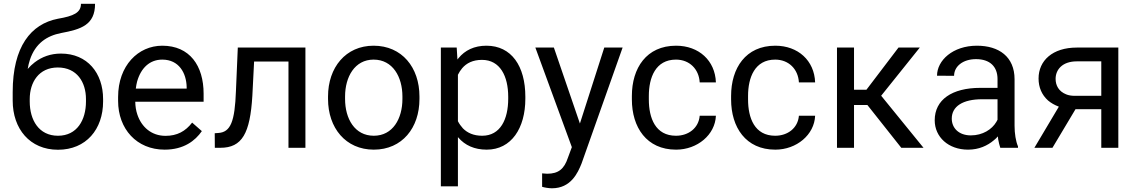

<svg xmlns="http://www.w3.org/2000/svg" viewBox="-20 -779 5992 1012"><path d="M301.3 -496.6C246.6 -496.6 201.2 -479.5 162.6 -450.2C149.4 -439.9 137.2 -428.7 126 -415.5C128.9 -433.1 132.8 -449.2 137.7 -463.9C166.5 -550.3 226.6 -590.3 302.7 -605C407.2 -624.5 481 -647.5 481 -758.8H406.7C406.7 -712.4 368.2 -694.3 285.2 -680.2C143.1 -652.8 46.9 -533.2 46.9 -293.9V-248.5C46.9 -100.1 137.2 10.3 285.6 10.3C434.1 10.3 523.4 -97.7 523.4 -244.1V-256.8C523.4 -394 440.4 -496.6 301.3 -496.6ZM284.7 -423.3C385.7 -423.3 433.1 -345.7 433.1 -256.8V-244.1C433.1 -146.5 386.2 -63.5 285.6 -63.5C184.6 -63.5 136.7 -146.5 136.7 -244.1V-256.8C136.7 -345.2 184.6 -423.3 284.7 -423.3Z M847.7 9.8C948.7 9.8 1008.8 -37.1 1043.9 -87.9L992.7 -132.8C957.5 -86.9 913.6 -63 852.5 -63C778.3 -63 726.1 -109.4 704.1 -174.8C696.8 -195.8 693.4 -218.8 692.9 -242.7H1053.2V-285.2C1053.2 -432.6 980 -538.1 835.4 -538.1C708.5 -538.1 602.5 -433.6 602.5 -267.6V-247.1C602.5 -99.6 700.2 9.8 847.7 9.8ZM702.6 -349.1C723.1 -421.4 769.5 -464.8 835.4 -464.8C923.3 -464.8 962.4 -394 963.9 -319.8V-312H695.8C697.3 -325.2 699.7 -337.4 702.6 -349.1Z M1233.4 -528.3 1223.6 -299.8C1217.8 -138.7 1195.8 -82 1130.4 -78.1L1111.8 -76.7L1112.3 0H1141.6C1255.9 0 1298.3 -75.7 1310.1 -273.9L1319.3 -454.6H1500.5V0H1589.8V-528.3Z M1709 -257.3C1709 -105 1801.8 9.8 1950.2 9.8C2099.6 9.8 2190.9 -105 2190.9 -257.3V-270.5C2190.9 -423.3 2098.6 -538.1 1949.2 -538.1C1802.2 -538.1 1709 -423.3 1709 -270.5ZM1798.8 -270.5C1798.8 -373.5 1849.6 -464.8 1949.2 -464.8C2050.3 -464.8 2101.1 -373.5 2101.1 -270.5V-257.3C2101.1 -153.3 2050.3 -63.5 1950.2 -63.5C1849.6 -63.5 1798.8 -153.3 1798.8 -257.3Z M2749 -269C2749 -430.7 2675.8 -538.1 2543.9 -538.1C2480 -538.1 2430.7 -514.2 2396.5 -472.2C2394.5 -469.7 2392.6 -467.8 2391.1 -465.3L2387.2 -528.3H2303.7V203.1H2393.6V-56.2L2395.5 -54.2C2430.7 -13.2 2480.5 9.8 2545.4 9.8C2675.3 9.8 2749 -103.5 2749 -258.8ZM2658.7 -258.8C2658.7 -150.9 2617.7 -63.5 2521.5 -63.5C2476.1 -63.5 2443.4 -78.6 2419.9 -102.5C2409.7 -113.8 2400.9 -126 2393.6 -140.1V-384.8C2399.9 -397.5 2407.2 -409.2 2416 -419.4C2439 -446.3 2472.2 -463.4 2520.5 -463.4C2616.2 -463.4 2658.7 -377 2658.7 -269Z M2899.4 -528.3H2801.8L2994.1 -3.4L2973.1 53.2C2953.6 111.8 2923.3 136.7 2863.8 136.7C2858.4 136.7 2843.3 134.8 2837.4 134.8V205.6C2849.6 209.5 2872.6 213.4 2889.2 213.4C2988.8 213.4 3025.4 132.8 3045.4 82.5L3261.7 -528.3H3165L3036.6 -127.9Z M3543 -63.5C3434.1 -63.5 3399.9 -157.2 3399.9 -254.9V-273.4C3399.9 -370.1 3435.1 -464.8 3543 -464.8C3614.3 -464.8 3664.1 -414.6 3668 -344.7H3753.4C3749.5 -459.5 3663.6 -538.1 3543.5 -538.1C3387.2 -538.1 3310.5 -419.9 3310.5 -273.4V-254.9C3310.5 -108.4 3387.7 9.8 3543.5 9.8C3655.8 9.8 3749.5 -68.8 3753.4 -168.9H3668C3662.6 -104 3608.9 -63.5 3543 -63.5Z M4065.9 -63.5C3957 -63.5 3922.9 -157.2 3922.9 -254.9V-273.4C3922.9 -370.1 3958 -464.8 4065.9 -464.8C4137.2 -464.8 4187 -414.6 4190.9 -344.7H4276.4C4272.5 -459.5 4186.5 -538.1 4066.4 -538.1C3910.2 -538.1 3833.5 -419.9 3833.5 -273.4V-254.9C3833.5 -108.4 3910.6 9.8 4066.4 9.8C4178.7 9.8 4272.5 -68.8 4276.4 -168.9H4190.9C4185.5 -104 4131.8 -63.5 4065.9 -63.5Z M4481.4 -528.3H4391.6V0H4481.4V-225.6H4551.8L4730.5 0H4847.7L4624.5 -274.4L4828.1 -528.3H4715.8L4546.9 -306.2H4481.4Z M5241.2 -44.9C5244.6 -27.8 5248 -11.7 5252.4 0H5345.7V-7.3C5334 -34.2 5327.6 -75.7 5327.6 -116.2V-361.3C5327.6 -480 5245.1 -538.1 5129.4 -538.1C5002 -538.1 4918.9 -460.4 4918.9 -379.9L5008.8 -379.4C5008.8 -429.2 5055.2 -467.3 5124.5 -467.3C5198.7 -467.3 5237.8 -426.8 5237.8 -362.3V-315.9H5147C4997.6 -315.9 4906.7 -253.4 4906.7 -145C4906.7 -57.1 4978.5 9.8 5082.5 9.8C5140.6 9.8 5185.1 -11.7 5218.3 -39.6C5226.1 -45.9 5233.4 -52.7 5239.7 -60.1C5240.2 -55.2 5240.7 -50.3 5241.2 -44.9ZM5231.4 -136.2C5208.5 -97.2 5159.7 -65.4 5097.2 -65.4C5033.2 -65.4 4996.6 -104.5 4996.6 -153.8C4996.6 -218.3 5054.7 -255.9 5156.7 -255.9H5237.8V-147.9C5235.8 -144 5233.9 -140.1 5231.4 -136.2Z M5655.8 -528.3C5527.8 -528.3 5454.1 -459.5 5454.1 -365.2C5454.1 -318.8 5471.2 -278.8 5503.9 -249.5C5520 -235.8 5539.1 -225.1 5561 -216.8L5432.1 0H5527.3L5648.9 -203.6H5784.7V0H5874.5V-528.3ZM5599.6 -281.7C5560.1 -297.4 5543.9 -329.1 5543.9 -363.3C5543.9 -410.2 5577.6 -455.6 5655.8 -455.6H5784.7V-273.9H5645.5C5627.4 -273.9 5612.3 -276.4 5599.6 -281.7Z"/></svg>

Font: Bert Sans
Style: Regular
Weight: 400
Designer: Christian Robertson (Google), Cristiano Sobral
Foundry: Google, Cristiano Sobral
Version: Version 3.101